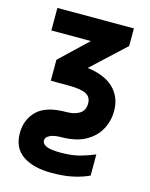

<svg xmlns="http://www.w3.org/2000/svg" viewBox="-118 -622 735 938"><g transform="rotate(15 250.0 -153.0)"><path d="M234 240Q142 240 88.5 203.5Q35 167 35 92Q35 23 80.5 -21.5Q126 -66 228 -66Q268 -66 294 -82Q320 -98 320 -134Q320 -167 292.5 -180.5Q265 -194 201 -194H115V-300L254 -432H54V-546H441V-457L273 -301Q361 -290 406.5 -245.5Q452 -201 452 -131Q452 -81 429 -38Q406 5 359 31.5Q312 58 238 59Q199 59 178.5 69.5Q158 80 158 95Q158 114 180 123.5Q202 133 250 133Q311 133 352 121Q393 109 423 96V203Q393 218 346 229Q299 240 234 240Z"/></g></svg>

Font: Noto Sans Mono ExtraCondensed
Style: Bold
Weight: 700
Width: 2
Designer: Monotype Design Team
Foundry: Monotype Imaging Inc.
Version: Version 2.014